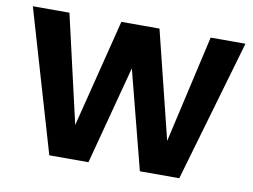

<svg xmlns="http://www.w3.org/2000/svg" viewBox="-65 -646 975 739"><g transform="rotate(10 422.5 -277.0)"><path d="M7 -554H150L267 -45H225L353 -554H502L628 -45H586L702 -554H838L677 0H523L402 -469H446L322 0H169Z"/></g></svg>

Font: Parkinsans Light SemiBold
Style: Regular
Weight: 600
Version: Version 1.000